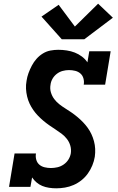

<svg xmlns="http://www.w3.org/2000/svg" viewBox="-20 -1013 640 1041"><path d="M285 8Q265 8 245.5 5Q226 2 209 -5Q192 -12 178 -24Q164 -36 154 -51L145 0H29L59 -181H175Q172 -164 176.5 -147.5Q181 -131 193 -120.5Q205 -110 222 -106Q239 -102 256 -102Q273 -102 291 -106Q309 -110 325 -121Q341 -132 351 -148Q361 -164 364 -182Q367 -204 361 -224Q355 -244 342.5 -260Q330 -276 314 -288Q298 -300 281 -311Q264 -322 247.5 -333.5Q231 -345 215.5 -358Q200 -371 186 -385.5Q172 -400 160.5 -416.5Q149 -433 140.5 -451Q132 -469 127 -490Q122 -511 121 -532Q120 -553 124 -575Q127 -596 134.5 -616.5Q142 -637 152.5 -657Q163 -677 178 -694Q193 -711 212.5 -723Q232 -735 253.5 -739Q275 -743 296 -743Q319 -743 342 -739.5Q365 -736 385.5 -728Q406 -720 424 -706.5Q442 -693 454 -675L464 -735H580L550 -554H434Q437 -571 432.5 -587.5Q428 -604 416 -614.5Q404 -625 387.5 -629Q371 -633 354 -633Q337 -633 320 -628.5Q303 -624 288.5 -613Q274 -602 265 -586.5Q256 -571 254 -554Q250 -532 256 -512Q262 -492 274 -476Q286 -460 302 -447.5Q318 -435 335 -424.5Q352 -414 368.5 -402.5Q385 -391 400.5 -378Q416 -365 430 -350.5Q444 -336 455.5 -320Q467 -304 475.5 -286Q484 -268 489.5 -247.5Q495 -227 496 -206Q497 -185 494 -163Q490 -139 480.5 -116Q471 -93 456.5 -72.5Q442 -52 422 -36Q402 -20 379 -10Q356 0 332 4Q308 8 285 8ZM315 -800 205 -923 298 -987 386 -869 512 -993 592 -917 437 -800Z"/></svg>

Font: Iosevka Curly Slab XBdEx
Style: Italic
Weight: 800
Width: 7
Italic angle: -9°
Monospace: yes
Designer: Belleve Invis
Foundry: Belleve Invis
Version: Version 11.1.0; ttfautohint (v1.8.3)